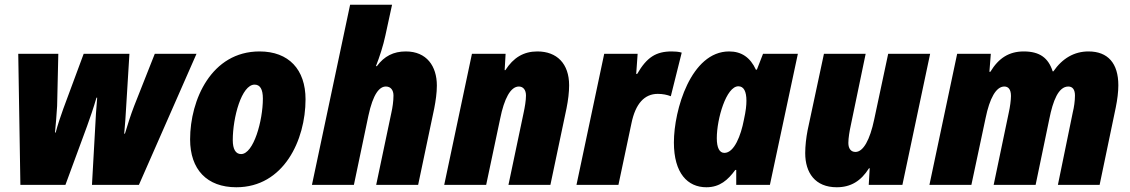

<svg xmlns="http://www.w3.org/2000/svg" viewBox="-20 -780 4769 810"><path d="M66 0H256L347 -247C359 -280 375 -326 387 -368H390C386 -326 383 -273 381 -232L368 0H566L809 -553H633L546 -333C531 -294 519 -256 507 -216H504C508 -254 510 -294 512 -325L526 -553H333L247 -321C235 -288 223 -252 215 -221H212C215 -254 219 -294 221 -333L226 -553H57Z M977 10C1177 10 1269 -189 1269 -361C1269 -487 1198 -563 1075 -563C872 -563 782 -359 782 -192C782 -65 853 10 977 10ZM997 -130C974 -130 962 -151 962 -189C962 -284 999 -423 1054 -423C1077 -423 1089 -404 1089 -364C1089 -271 1050 -130 997 -130Z M1296 0H1473L1534 -291C1554 -385 1581 -415 1608 -415C1629 -415 1640 -399 1640 -377C1640 -353 1636 -326 1631 -304L1567 0H1744L1812 -323C1818 -354 1823 -388 1823 -419C1823 -501 1780 -563 1692 -563C1640 -563 1601 -543 1570 -501H1566C1581 -539 1597 -588 1606 -631L1634 -760H1457Z M1854 0H2031L2090 -279C2107 -364 2134 -415 2169 -415C2187 -415 2199 -401 2199 -377C2199 -356 2194 -327 2189 -304L2125 0H2302L2370 -323C2377 -358 2381 -391 2381 -420C2381 -512 2329 -563 2247 -563C2189 -563 2146 -537 2112 -484H2109L2113 -553H1971Z M2412 0H2589L2644 -260C2661 -343 2699 -384 2755 -384C2776 -384 2795 -380 2810 -374L2856 -558C2843 -562 2828 -563 2814 -563C2748 -563 2709 -539 2668 -468H2664L2670 -553H2529Z M2960 10C3017 10 3051 -21 3082 -63H3086V0H3228L3346 -553H3199L3173 -486H3169C3145 -538 3108 -563 3056 -563C2895 -563 2823 -316 2823 -179C2823 -49 2881 10 2960 10ZM3036 -135C3015 -135 3004 -157 3004 -197C3004 -279 3044 -416 3095 -416C3118 -416 3129 -394 3129 -355C3129 -336 3127 -314 3118 -273C3106 -210 3078 -135 3036 -135Z M3510 10C3569 10 3612 -16 3646 -70H3649L3645 0H3787L3904 -553H3727L3668 -276C3650 -190 3622 -139 3589 -139C3570 -139 3559 -153 3559 -177C3559 -198 3564 -227 3569 -250L3632 -553H3456L3387 -230C3381 -199 3377 -164 3377 -134C3377 -51 3419 10 3510 10Z M3901 0H4078L4138 -282C4155 -365 4182 -415 4217 -415C4234 -415 4245 -403 4245 -375C4245 -358 4241 -328 4236 -306L4172 0H4349L4407 -279C4422 -354 4445 -415 4487 -415C4505 -415 4515 -402 4515 -377C4515 -354 4511 -327 4506 -307L4443 0H4619L4687 -326C4694 -360 4698 -393 4698 -420C4698 -513 4654 -563 4572 -563C4512 -563 4462 -534 4424 -479H4421C4403 -535 4367 -563 4299 -563C4237 -563 4193 -535 4158 -477H4154L4160 -553H4018Z"/></svg>

Font: Noto Sans UI SemiCondensed Black
Style: Italic
Weight: 900
Width: 4
Italic angle: -372°
Designer: Monotype Design Team
Foundry: Monotype Imaging Inc.
Version: Version 1.901